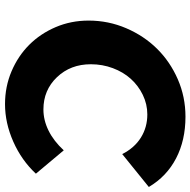

<svg xmlns="http://www.w3.org/2000/svg" viewBox="-17 -732 759 765"><g transform="rotate(90 362.5 -349.5)"><path d="M416 -143Q459 -143 500.5 -163.5Q542 -184 579 -224L672 -113Q619 -56 544.5 -23Q470 10 395 10Q325 10 264 -16Q203 -42 158.5 -86.5Q114 -131 88 -192Q62 -253 62 -323Q62 -402 92.5 -473Q123 -544 174.5 -596Q226 -648 296 -678.5Q366 -709 445 -709Q539 -709 611 -671.5Q683 -634 725 -563L594 -457Q569 -506 528 -531.5Q487 -557 436 -557Q395 -557 358 -539Q321 -521 294 -491Q267 -461 251.5 -419.5Q236 -378 236 -332Q236 -251 287.5 -197Q339 -143 416 -143Z"/></g></svg>

Font: Red Hat Text
Style: Bold Italic
Weight: 700
Italic angle: -12°
Designer: Pentagram / MCKL
Foundry: Pentagram / MCKL
Version: Version 1.003; Red Hat Text Bold Italic